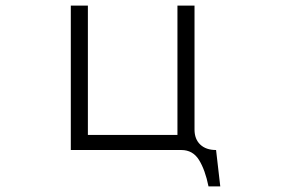

<svg xmlns="http://www.w3.org/2000/svg" viewBox="-20 -496 1040 686"><path d="M767 170H725Q713 111 691 75.5Q669 40 628 40H233V-476H294V-14H614V-476H675V-33Q675 1 695.5 20.5Q716 40 752 40Z"/></svg>

Font: NanumGothicCoding
Style: Regular
Weight: 400
Monospace: yes
Designer: Kwon Bruce; Nicolas Noh; Sung-woo Choi; Go-un Cha; Soo-hyun Park;
Foundry: NHN Corporation
Version: Version 2.000;PS 1;hotconv 1.0.49;makeotf.lib2.0.14853